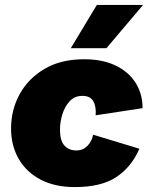

<svg xmlns="http://www.w3.org/2000/svg" viewBox="-20 -751 610 781"><path d="M284 10Q204 10 146 -20Q88 -50 56.5 -104Q25 -158 25 -228Q25 -304 60 -368Q95 -432 161.5 -471Q228 -510 322 -510Q396 -510 449 -485Q502 -460 531 -415Q560 -370 560 -311L369 -282Q372 -316 360 -338.5Q348 -361 315 -361Q284 -361 264 -340Q244 -319 234 -287Q224 -255 224 -223Q224 -179 242 -159Q260 -139 291 -139Q317 -139 335 -157Q353 -175 359 -203L547 -146Q515 -72 453.5 -31Q392 10 284 10ZM374 -731H562L413 -555H268Z"/></svg>

Font: Prodigy Sans ExtraBold
Style: Italic
Weight: 800
Italic angle: -13°
Designer: Wei Huang
Foundry: Wei Huang
Version: Version 1.003; ttfautohint (v1.8.3)